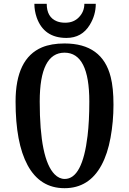

<svg xmlns="http://www.w3.org/2000/svg" viewBox="-20 -987 684 1017"><path d="M322.8 -39.1Q416.5 -39.1 443.8 -267.6Q453.1 -344.7 453.1 -449.2Q453.1 -708 321.8 -708Q190.4 -708 190.4 -449.2Q190.4 -144 269 -64Q293.5 -39.1 322.8 -39.1ZM321.8 9.8Q191.9 9.8 126 -112.3Q62.5 -230 62.5 -449.2Q62.5 -677.2 202.6 -736.3Q252 -756.8 321.8 -756.8Q522 -756.8 566.4 -579.1Q581.1 -522 581.1 -432.1Q581.1 -342.3 565.4 -257.1Q549.8 -171.9 517.6 -112.3Q451.7 9.8 321.8 9.8ZM281.7 -874Q300.8 -866.7 325 -866.7Q349.1 -866.7 366.9 -874.3Q384.8 -881.8 397.9 -895.5Q426.8 -925.3 426.8 -966.8H487.3Q487.3 -907.2 455.6 -855.5Q413.6 -786.1 332 -786.1Q212.4 -786.1 174.3 -894.5Q162.1 -930.2 162.1 -966.8H227.5Q227.5 -895.5 281.7 -874Z"/></svg>

Font: Amarante
Style: Regular
Weight: 400
Designer: Karolina Lach
Foundry: Sorkin Type Co.
Version: Version 1.001